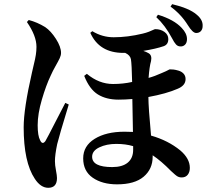

<svg xmlns="http://www.w3.org/2000/svg" viewBox="-20 -852 1040 923"><path d="M731.4 -769.5 739.3 -781.2Q816.4 -757.8 853.5 -717.8Q878.9 -691.4 878.9 -664.1Q878.9 -646.5 869.6 -637.2Q860.4 -627.9 846.7 -628.9Q835 -628.9 826.2 -638.2Q817.4 -647.5 806.6 -668.9Q774.4 -729.5 731.4 -769.5ZM109.4 -746.1 118.2 -755.9Q159.2 -745.1 197.3 -721.7Q224.6 -703.1 249 -665Q273.4 -627 273.4 -597.7Q273.4 -585.9 267.1 -572.3Q260.7 -558.6 247.1 -534.7Q233.4 -510.7 223.6 -488.3Q201.2 -441.4 181.2 -373Q161.1 -304.7 161.1 -250Q161.1 -199.2 172.9 -177.7Q183.6 -154.3 198.2 -173.8Q208 -190.4 246.1 -265.1Q284.2 -339.8 293.9 -357.4L310.5 -349.6Q263.7 -196.3 254.9 -159.2Q244.1 -107.4 244.1 -77.1Q244.1 -58.6 249 -33.2Q253.9 -7.8 253.9 3.9Q253.9 50.8 211.9 50.8Q175.8 50.8 147.5 7.8Q93.8 -72.3 93.8 -240.2Q93.8 -329.1 133.8 -503.9Q135.7 -514.6 142.6 -542Q149.4 -569.3 152.3 -588.4Q155.3 -607.4 155.3 -627Q155.3 -679.7 109.4 -746.1ZM620.1 -131.8V-149.4Q584 -160.2 539.1 -160.2Q492.2 -160.2 457.5 -143.6Q422.9 -127 422.9 -98.6Q422.9 -48.8 519.5 -48.8Q568.4 -48.8 594.2 -70.3Q620.1 -91.8 620.1 -131.8ZM414.1 -694.3 423.8 -702.1Q471.7 -672.9 526.4 -672.9Q593.8 -672.9 666 -690.4Q682.6 -694.3 696.3 -699.7Q710 -705.1 716.8 -708.5Q723.6 -711.9 726.6 -711.9Q752 -711.9 770.5 -698.7Q789.1 -685.5 789.1 -664.1Q789.1 -637.7 766.6 -629.9Q729.5 -617.2 668.9 -607.4Q683.6 -602.5 693.4 -596.7Q711.9 -586.9 706.1 -558.6Q698.2 -531.2 694.3 -477.5Q723.6 -485.4 757.8 -501Q767.6 -504.9 776.9 -509.3Q786.1 -513.7 790.5 -516.1Q794.9 -518.6 796.9 -518.6Q805.7 -518.6 814.9 -517.6Q824.2 -516.6 838.9 -512.2Q853.5 -507.8 862.8 -497.6Q872.1 -487.3 872.1 -471.7Q872.1 -440.4 833 -424.8Q779.3 -401.4 693.4 -385.7Q693.4 -336.9 706.1 -200.2Q788.1 -176.8 846.7 -128.9Q892.6 -89.8 892.6 -44.9Q892.6 -24.4 882.3 -11.7Q872.1 1 853.5 1Q847.7 1 841.8 -0.5Q835.9 -2 830.1 -5.9Q824.2 -9.8 821.3 -12.7Q818.4 -15.6 811 -22Q803.7 -28.3 801.8 -30.3Q754.9 -78.1 713.9 -105.5V-98.6Q713.9 -39.1 670.4 -2.4Q627 34.2 543 34.2Q471.7 34.2 425.8 2.4Q379.9 -29.3 379.9 -90.8Q379.9 -150.4 435.1 -184.6Q490.2 -218.8 578.1 -218.8Q585 -218.8 599.1 -218.3Q613.3 -217.8 619.1 -217.8Q617.2 -323.2 616.2 -376Q581.1 -373 549.8 -373Q491.2 -373 450.7 -397.9Q410.2 -422.9 384.8 -487.3L397.5 -497.1Q456.1 -448.2 523.4 -448.2Q571.3 -448.2 615.2 -458Q613.3 -543.9 609.4 -567.4Q605.5 -586.9 582 -597.7H573.2Q457 -597.7 414.1 -694.3ZM799.8 -820.3 807.6 -832Q889.6 -812.5 924.8 -782.2Q956.1 -756.8 954.1 -726.6Q954.1 -711.9 945.8 -702.6Q937.5 -693.4 922.9 -693.4Q906.2 -693.4 882.8 -731.4Q850.6 -783.2 799.8 -820.3Z"/></svg>

Font: GenRyuMin TW TTF Bold
Style: Regular
Weight: 700
Version: Version 1.300